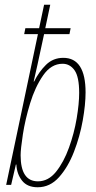

<svg xmlns="http://www.w3.org/2000/svg" viewBox="-20 -780 407 810"><path d="M139 10Q191 10 229 -32.5Q267 -75 292 -139.5Q317 -204 329 -271.5Q341 -339 341 -390Q341 -536 247 -536Q204 -536 174 -506.5Q144 -477 124 -436H122Q130 -470 138 -506.5Q146 -543 166 -636H273L278 -661H171L192 -760H166L145 -661H87L82 -636H140L6 0H27L47 -86H49Q51 -46 73 -18Q95 10 139 10ZM140 -15Q67 -15 67 -125Q67 -151 76.5 -213Q86 -275 107 -344Q128 -413 162 -462Q196 -511 244 -511Q275 -511 294.5 -483.5Q314 -456 314 -388Q314 -343 303.5 -280.5Q293 -218 271 -157Q249 -96 216.5 -55.5Q184 -15 140 -15Z"/></svg>

Font: Noto Sans Display Condensed Thin
Style: Italic
Weight: 250
Width: 3
Italic angle: -12°
Designer: Monotype Design Team
Foundry: Monotype Imaging Inc.
Version: Version 1.900